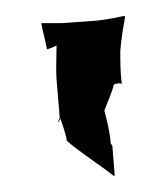

<svg xmlns="http://www.w3.org/2000/svg" viewBox="-20 -798 200 241"><path d="M32 -768C34 -757 37 -747 39 -736C42 -737 48 -739 51 -741C51 -728 50 -712 51 -698L55 -650C54 -648 53 -646 53 -645H54C54 -646 55 -648 56 -649C59 -640 62 -631 64 -622H63C80.8 -606.4 103.9 -592.2 123 -577L124 -578C123 -590 122 -603 121 -615L119 -618C118 -632 114 -648 111 -659C114 -668 120 -680 123 -692C125 -693 131 -694 132 -693H133C131 -705 131 -721 131 -734C132 -749 135 -765 137 -777L136 -778C126 -776 112 -773 100 -772L58 -769H32Z"/></svg>

Font: Charger Mayhem
Style: Regular
Weight: 400
Designer: Jasper
Foundry: Cannot Into Space Fonts
Version: Version 0.98